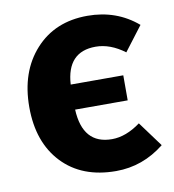

<svg xmlns="http://www.w3.org/2000/svg" viewBox="-69 -609 623 687"><g transform="rotate(-10 243.0 -265.5)"><path d="M304 -98Q355 -98 408 -137L475 -46Q396 17 299 17Q175 17 103.5 -58.5Q32 -134 32 -262Q32 -390 103.5 -469Q175 -548 293 -548Q399 -548 475 -483L408 -395Q356 -434 303 -434Q199 -434 192 -316H383V-225H192Q198 -98 304 -98Z"/></g></svg>

Font: FiraGO
Style: Bold
Weight: 700
Designer: bBox Type
Foundry: bBox Type GmbH
Version: Version 1.001;PS 001.001;hotconv 1.0.88;makeotf.lib2.5.64775